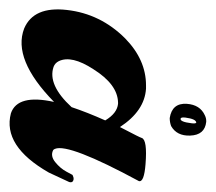

<svg xmlns="http://www.w3.org/2000/svg" viewBox="-49 -409 455 405"><g transform="rotate(90 178.5 -206.5)"><path d="M231 -414Q232 -414 233 -414Q261 -411 262 -380Q263 -352 242 -340Q234 -337 225 -337Q193 -342 195 -373Q197 -401 219 -411Q225 -414 231 -414ZM235 -393Q227 -393 224 -370Q223 -361 226 -360Q233 -358 236 -383Q237 -391 235 -393ZM156 -287Q160 -287 163 -287Q210 -284 244 -232Q251 -246 262 -267Q266 -275 267 -278Q271 -290 322 -286Q361 -283 358 -272Q278 -124 290 -95Q291 -92 293 -91Q305 -85 318 -95.5Q331 -106 338 -119L345 -132Q355 -137 360 -131Q361 -128 360 -125Q360 -125 340 -82Q284 16 215 -2Q174 -16 191 -93Q101 -5 36 -30Q-11 -50 -3 -120Q5 -191 57 -243Q102 -287 156 -287ZM192 -228Q154 -227 122 -176Q92 -130 105 -103Q109 -95 117 -92Q155 -79 202 -130Q213 -163 230 -201Q215 -226 195 -228Q194 -228 192 -228Z"/></g></svg>

Font: Sagha
Style: Regular
Weight: 400
Designer: MUHAMMAD YONI
Version: Version 001.000